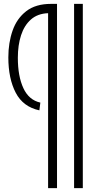

<svg xmlns="http://www.w3.org/2000/svg" viewBox="-20 -760 495 990"><path d="M362 210V-740H407V210ZM188 -231 183 -191Q99 -209 61 -282Q23 -355 23 -464Q23 -540 45 -602.5Q67 -665 115.5 -702.5Q164 -740 243 -740H274V210H228V-692Q174 -690 139.5 -659.5Q105 -629 88.5 -578Q72 -527 72 -462Q72 -367 100.5 -305.5Q129 -244 188 -231Z"/></svg>

Font: Georama Condensed Light
Style: Regular
Weight: 300
Width: 3
Designer: Jean-Baptiste Levee
Foundry: Production Type
Version: Version 1.000